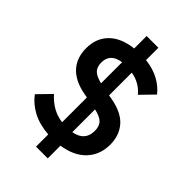

<svg xmlns="http://www.w3.org/2000/svg" viewBox="-267 -916 1134 1134"><g transform="rotate(45 300.0 -349.0)"><path d="M261 11Q183 5 127.5 -24.5Q72 -54 37 -101L116 -182Q182 -108 268 -98V-305L245 -309Q196 -318 160.5 -336Q125 -354 102.5 -380Q80 -406 69.5 -438Q59 -470 59 -507Q59 -592 111.5 -644Q164 -696 261 -707V-811H359V-708Q424 -700 470.5 -675Q517 -650 549 -610L470 -529Q424 -584 352 -596V-406L377 -402Q475 -384 519 -332.5Q563 -281 563 -206Q563 -121 510.5 -64.5Q458 -8 359 7V113H261ZM182 -511Q182 -474 202 -454Q222 -434 268 -423V-599Q182 -587 182 -511ZM441 -198Q441 -238 420 -258.5Q399 -279 352 -289V-99Q397 -107 419 -132Q441 -157 441 -198Z"/></g></svg>

Font: IBM Plex Mono SmBld
Style: Regular
Weight: 600
Monospace: yes
Designer: Mike Abbink, Paul van der Laan, Pieter van Rosmalen
Foundry: Bold Monday
Version: Version 2.3